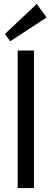

<svg xmlns="http://www.w3.org/2000/svg" viewBox="-20 -957 263 977"><path d="M153 -700V0H70V-700ZM217 -868 32 -747 5 -784 167 -937Z"/></svg>

Font: Pathway Extreme Condensed
Style: Regular
Weight: 400
Width: 3
Version: Version 1.001;gftools[0.9.26]